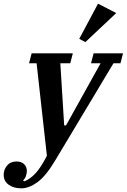

<svg xmlns="http://www.w3.org/2000/svg" viewBox="-108 -812 689 1044"><path d="M8 212Q-35 212 -61.5 192Q-88 172 -88 139Q-88 110 -69.5 88Q-51 66 -18 66Q8 66 23 80.5Q38 95 38 118Q38 132 32.5 146.5Q27 161 17 169L24 174Q56 162 85.5 130Q115 98 147 35L91 -468H50L64 -522H288L274 -468H220L241 -130H251L439 -468H387L401 -522H561L547 -468H509L190 64Q140 147 94.5 179.5Q49 212 8 212ZM323 -601 425 -792 524 -741 356 -583Z"/></svg>

Font: IBM Plex Serif SmBld
Style: Italic
Weight: 600
Italic angle: -14°
Designer: Mike Abbink, Paul van der Laan, Pieter van Rosmalen
Foundry: Bold Monday
Version: Version 3.001